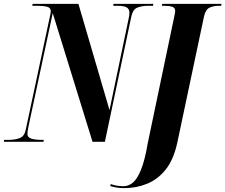

<svg xmlns="http://www.w3.org/2000/svg" viewBox="-59 -734 1167 994"><path d="M-39 0 -38 -10H-12Q18 -10 42.5 -19Q67 -28 74 -61L197 -638Q200 -652 202 -661Q204 -670 204 -675Q204 -694 185 -699Q166 -704 136 -704H108L110 -714H347L508 -164L607 -638Q611 -656 611 -668Q611 -687 597 -695.5Q583 -704 550 -704H527L529 -714H735L733 -704H707Q677 -704 653 -695Q629 -686 621 -649L484 0H420L214 -666L88 -77Q85 -62 84 -54Q83 -46 83 -40Q83 -23 102.5 -16.5Q122 -10 158 -10H168L166 0ZM584 240Q562 240 545 237Q528 234 511 229L515 219Q530 225 547.5 227.5Q565 230 580 230Q607 230 629.5 211Q652 192 671.5 143.5Q691 95 706 7L844 -652Q845 -658 846.5 -664.5Q848 -671 848 -677Q848 -694 832.5 -699Q817 -704 792 -704H779L781 -714H1088L1086 -704H1074Q1047 -704 1026 -694.5Q1005 -685 997 -648L859 4Q840 92 799 143.5Q758 195 702 217.5Q646 240 584 240Z"/></svg>

Font: Noto Serif Display ExtraCondensed ExtraBold
Style: Italic
Weight: 800
Width: 2
Italic angle: -12°
Designer: Monotype Design Team
Foundry: Monotype Imaging Inc.
Version: Version 2.009